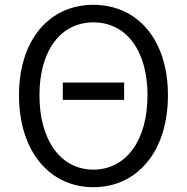

<svg xmlns="http://www.w3.org/2000/svg" viewBox="-20 -765 777 798"><path d="M241 -350H496V-422H241ZM368 13C550 13 678 -135 678 -369C678 -602 550 -745 368 -745C187 -745 59 -602 59 -369C59 -135 187 13 368 13ZM368 -60C233 -60 144 -181 144 -369C144 -556 233 -672 368 -672C504 -672 593 -556 593 -369C593 -181 504 -60 368 -60Z"/></svg>

Font: Genne Gothic Normal
Style: Regular
Weight: 350
Designer: Ryoko NISHIZUKA (kana & ideographs); Paul D. Hunt (Latin, Greek & Cyrillic); Wenlong ZHANG (bopomofo); Sandoll Communica
Foundry: Adobe Systems Incorporated
Version: Version 1.004;PS 1.004;hotconv 16.6.51;makeotf.lib2.5.65220